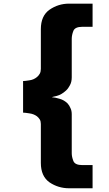

<svg xmlns="http://www.w3.org/2000/svg" viewBox="-20 -760 594 1044"><path d="M483.4 -740.2Q451.2 -740.2 355.5 -740.2Q296.9 -740.2 249 -707Q202.1 -673.8 202.1 -601.6Q202.1 -530.3 202.1 -385.7Q202.1 -370.1 196.3 -359.4Q189.5 -347.7 180.7 -340.8Q163.1 -326.2 139.6 -323.2Q116.2 -319.3 105.5 -319.3Q105.5 -261.7 105.5 -147.5Q116.2 -147.5 139.6 -143.6Q163.1 -140.6 180.7 -127.9Q189.5 -121.1 196.3 -110.4Q202.1 -100.6 202.1 -85.9Q202.1 -15.6 202.1 126Q202.1 198.2 249 231.4Q296.9 263.7 355.5 263.7Q397.5 263.7 483.4 263.7Q483.4 232.4 483.4 137.7Q469.7 137.7 427.7 137.7Q387.7 137.7 378.9 115.2Q370.1 92.8 370.1 73.2Q370.1 2 370.1 -138.7Q370.1 -158.2 363.3 -171.9Q357.4 -186.5 347.7 -197.3Q329.1 -215.8 304.7 -222.7Q279.3 -230.5 261.7 -231.4Q261.7 -232.4 288.1 -238.3Q314.5 -245.1 338.9 -267.6Q351.6 -279.3 360.4 -296.9Q370.1 -314.5 370.1 -339.8Q370.1 -409.2 370.1 -548.8Q370.1 -569.3 378.9 -591.8Q387.7 -614.3 427.7 -614.3Q446.3 -614.3 483.4 -614.3Q483.4 -645.5 483.4 -740.2Z"/></svg>

Font: Avakin
Style: Bold
Weight: 700
Designer: Herb Lubalin, Tom Carnase, Ed Benguiat, Adobe Type Staff
Version: Version 1.0